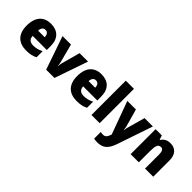

<svg xmlns="http://www.w3.org/2000/svg" viewBox="83 -1763 3006 3006"><g transform="rotate(45 1585.5 -260.0)"><path d="M290 -563C135 -563 38 -467 38 -273C38 -81 142 10 307 10C391 10 447 -3 499 -31V-166C441 -136 392 -123 330 -123C257 -123 221 -161 219 -225H532V-310C532 -476 440 -563 290 -563ZM296 -434C341 -434 366 -400 367 -343H221C225 -408 255 -434 296 -434Z M743 0H926L1117 -553H930L846 -246C841 -224 835 -196 834 -170H831C830 -198 824 -230 819 -247L739 -553H552Z M1408 -563C1253 -563 1156 -467 1156 -273C1156 -81 1260 10 1425 10C1509 10 1565 -3 1617 -31V-166C1559 -136 1510 -123 1448 -123C1375 -123 1339 -161 1337 -225H1650V-310C1650 -476 1558 -563 1408 -563ZM1414 -434C1459 -434 1484 -400 1485 -343H1339C1343 -408 1373 -434 1414 -434Z M1927 0V-760H1746V0Z M1987 -553 2186 -8 2184 -1C2163 59 2144 91 2089 91C2070 91 2051 88 2037 85V232C2057 236 2081 240 2112 240C2241 240 2305 176 2353 35L2553 -553H2368L2287 -263C2281 -240 2276 -217 2273 -192H2269C2268 -214 2263 -243 2258 -264L2177 -553Z M2934 -563C2863 -563 2813 -534 2782 -482H2774L2751 -553H2613V0H2794V-246C2794 -362 2810 -415 2872 -415C2917 -415 2932 -377 2932 -304V0H3113V-360C3113 -497 3042 -563 2934 -563Z"/></g></svg>

Font: Noto Sans Georgian SemiCondensed Black
Style: Regular
Weight: 900
Width: 4
Designer: Monotype Design Team, Akaki Razmadze
Foundry: Google LLC
Version: Version 2.005